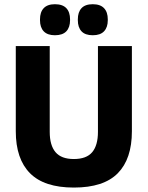

<svg xmlns="http://www.w3.org/2000/svg" viewBox="-20 -852 683 888"><path d="M321.5 15.5Q184.5 15.5 118.8 -50.8Q53 -117 53 -245V-639H210V-242Q210 -180 236.8 -148.2Q263.5 -116.5 321.5 -116.5Q380 -116.5 406.5 -148.2Q433 -180 433 -242V-639H590V-245Q590 -117 524.8 -50.8Q459.5 15.5 321.5 15.5ZM234 -689Q199.5 -689 182.2 -707.2Q165 -725.5 165 -758.5V-762.5Q165 -796 182.2 -814.2Q199.5 -832.5 234 -832.5Q269.5 -832.5 286.8 -814.2Q304 -796 304 -762.5V-758.5Q304 -725.5 286.8 -707.2Q269.5 -689 234 -689ZM409 -689Q374 -689 357 -707.2Q340 -725.5 340 -758.5V-762.5Q340 -796 357 -814.2Q374 -832.5 409 -832.5Q444 -832.5 461.2 -814.2Q478.5 -796 478.5 -762.5V-758.5Q478.5 -725.5 461.2 -707.2Q444 -689 409 -689Z"/></svg>

Font: Anek Gurmukhi Medium
Style: Bold
Weight: 700
Version: Version 1.003